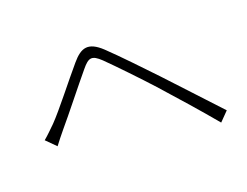

<svg xmlns="http://www.w3.org/2000/svg" viewBox="-91 -798 1181 917"><g transform="rotate(-20 500.0 -339.5)"><path d="M73 -270 121 -222C135 -240 156 -268 175 -290C223 -346 314 -462 367 -525C404 -570 422 -574 465 -533C510 -489 606 -389 663 -326C731 -250 821 -149 894 -61L939 -107C862 -189 763 -297 696 -368C638 -429 547 -525 490 -579C427 -638 387 -627 338 -569C278 -499 186 -380 137 -330C113 -307 97 -290 73 -270Z"/></g></svg>

Font: Noto Sans SC Light
Style: Regular
Weight: 300
Designer: Ryoko NISHIZUKA 西塚涼子 (kana, bopomofo & ideographs); Paul D. Hunt (Latin, Greek & Cyrillic); Sandoll Communications 산돌커뮤니
Foundry: Adobe
Version: Version 2.004;hotconv 1.0.118;makeotfexe 2.5.65603